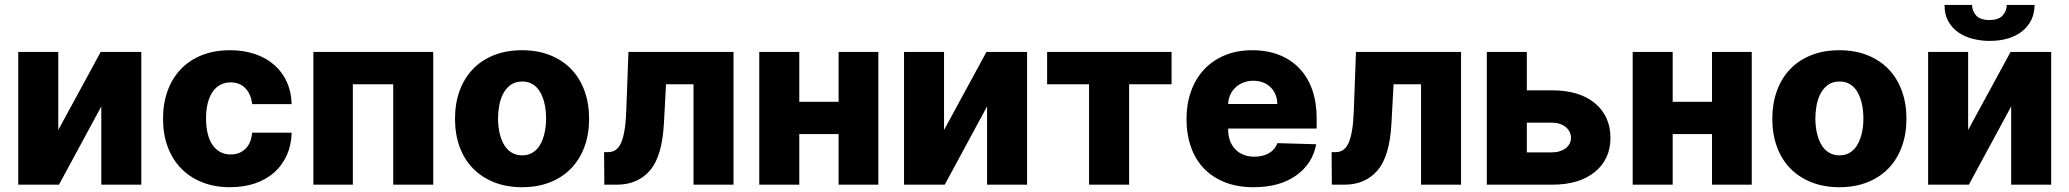

<svg xmlns="http://www.w3.org/2000/svg" viewBox="-20 -759 8504 789"><path d="M219.5 -545.5V-224.8L393.8 -545.5H560.7V0H396.3V-321.7L222.3 0H55V-545.5Z M925.1 -552.6Q981.9 -552.6 1028.1 -536.8Q1074.2 -521 1107.2 -492Q1140.3 -463.1 1158.7 -422.2Q1177.2 -381.4 1178.6 -331H1016.3Q1011.4 -372.9 988.1 -396.7Q964.8 -420.5 927.6 -420.5Q904.8 -420.5 886.2 -410.9Q867.5 -401.3 854.4 -382.6Q841.3 -364 834 -336.5Q826.7 -308.9 826.7 -272.7Q826.7 -236.5 833.8 -208.6Q840.9 -180.8 854.2 -162.1Q867.5 -143.5 886.2 -133.9Q904.8 -124.3 927.6 -124.3Q964.1 -124.3 987.9 -146.7Q1011.7 -169 1016.3 -213.8H1178.6Q1177.2 -163.4 1158.9 -122Q1140.6 -80.6 1107.8 -51.1Q1074.9 -21.7 1028.8 -5.7Q982.6 10.3 925.4 10.3Q862.6 10.3 811.8 -9.6Q761 -29.5 725 -66.2Q688.9 -103 669.4 -155Q649.9 -207 649.9 -271Q649.9 -333.5 668.5 -385.1Q687.1 -436.8 722.5 -474.1Q757.8 -511.4 808.9 -532Q860.1 -552.6 925.1 -552.6Z M1760.3 -545.5V0H1595.9V-412.6H1430V0H1267.8V-545.5Z M1849.8 -271Q1849.8 -333.5 1868.4 -385.1Q1887.1 -436.8 1922.4 -474.1Q1957.7 -511.4 2009.1 -532Q2060.4 -552.6 2125.4 -552.6Q2189.6 -552.6 2240.8 -532.1Q2291.9 -511.7 2327.4 -474.8Q2362.9 -437.9 2381.9 -385.8Q2400.9 -333.8 2400.9 -271Q2400.9 -208.1 2381.9 -156.2Q2362.9 -104.4 2327.4 -67.5Q2291.9 -30.5 2240.8 -10.1Q2189.6 10.3 2125.4 10.3Q2062.5 10.3 2011.5 -9.6Q1960.6 -29.5 1924.5 -66.1Q1888.5 -102.6 1869.1 -154.7Q1849.8 -206.7 1849.8 -271ZM2126.4 -120.7Q2146 -120.7 2160.7 -127.7Q2175.4 -134.6 2186.3 -146.3Q2197.1 -158 2204.4 -173.3Q2211.6 -188.6 2216.1 -205.4Q2220.5 -222.3 2222.3 -239.5Q2224.1 -256.7 2224.1 -272Q2224.1 -287.6 2222.3 -304.9Q2220.5 -322.1 2216.3 -339Q2212 -355.8 2204.7 -371.3Q2197.4 -386.7 2186.6 -398.4Q2175.8 -410.2 2160.9 -417.1Q2146 -424 2126.4 -424Q2096.6 -424 2077.2 -409.3Q2057.9 -394.5 2046.7 -372Q2035.5 -349.4 2031.1 -322.8Q2026.6 -296.2 2026.6 -272Q2026.6 -256 2028.6 -238.6Q2030.5 -221.2 2035 -204.4Q2039.4 -187.5 2046.9 -172.4Q2054.3 -157.3 2065.3 -145.8Q2076.3 -134.2 2091.4 -127.5Q2106.5 -120.7 2126.4 -120.7Z M2462.4 -133.9H2479.8Q2515.6 -133.9 2532.7 -172.9Q2550.4 -213.8 2553.6 -304L2562.5 -545.5H2994.3V0H2829.9V-412.6H2717L2708.5 -255.7Q2701.7 -117.2 2650.9 -58.6Q2600.5 0 2514.6 0H2463.4Z M3264.6 -545.5V-340.6H3426.1V-545.5H3589.5V0H3426.1V-208.1H3264.6V0H3100.1V-545.5Z M3859.4 -545.5V-224.8L4033.7 -545.5H4200.6V0H4036.2V-321.7L3862.2 0H3695V-545.5Z M4794.4 -545.5V-412.6H4620V0H4455.3V-412.6H4283V-545.5Z M5126.4 -552.6Q5188.9 -552.6 5238.1 -532.7Q5287.3 -512.8 5321.2 -476.4Q5355.1 -440 5372.9 -388.7Q5390.6 -337.4 5390.6 -274.1V-230.8H5027V-226.2Q5027 -201.3 5034.4 -180.9Q5041.9 -160.5 5055.8 -146Q5069.6 -131.4 5089.7 -123.2Q5109.7 -115.1 5134.9 -115.1Q5169.4 -115.1 5194.4 -129.4Q5219.5 -143.8 5229.4 -170.8L5388.8 -166.2Q5373.9 -86.3 5306.5 -38Q5239 10.3 5131.7 10.3Q5066.4 10.3 5015.3 -9.4Q4964.1 -29.1 4928.6 -65.5Q4893.1 -101.9 4874.5 -153.9Q4855.8 -206 4855.8 -270.6Q4855.8 -331.3 4874.1 -383Q4892.4 -434.7 4927 -472.3Q4961.6 -509.9 5011.9 -531.2Q5062.1 -552.6 5126.4 -552.6ZM5027 -331.7H5229Q5228.7 -353.3 5221.2 -370.9Q5213.8 -388.5 5200.6 -401.1Q5187.5 -413.7 5169.4 -420.5Q5151.3 -427.2 5130 -427.2Q5109.4 -427.2 5090.9 -420.3Q5072.4 -413.4 5058.4 -400.7Q5044.4 -388.1 5036 -370.6Q5027.7 -353 5027 -331.7Z M5452.1 -133.9H5469.5Q5505.3 -133.9 5522.4 -172.9Q5540.1 -213.8 5543.3 -304L5552.2 -545.5H5984V0H5819.6V-412.6H5706.7L5698.2 -255.7Q5691.4 -117.2 5640.6 -58.6Q5590.2 0 5504.3 0H5453.1Z M6254.3 -545.5V-387.8H6357.2Q6470.5 -387.8 6533.7 -335.2Q6597.7 -282.3 6598 -192.1Q6597.7 -104.4 6533.7 -52.2Q6469.8 0 6357.2 0H6089.8V-545.5ZM6254.3 -255V-132.8H6357.2Q6374.3 -132.8 6388.7 -137.3Q6403.1 -141.7 6413.5 -149.5Q6424 -157.3 6429.9 -168.3Q6435.7 -179.3 6435.7 -192.5Q6435.7 -206.3 6429.9 -217.7Q6424 -229 6413.5 -237.4Q6403.1 -245.7 6388.7 -250.4Q6374.3 -255 6357.2 -255Z M6853.7 -545.5V-340.6H7015.3V-545.5H7178.6V0H7015.3V-208.1H6853.7V0H6689.3V-545.5Z M7263.1 -271Q7263.1 -333.5 7281.8 -385.1Q7300.4 -436.8 7335.8 -474.1Q7371.1 -511.4 7422.4 -532Q7473.7 -552.6 7538.7 -552.6Q7603 -552.6 7654.1 -532.1Q7705.3 -511.7 7740.8 -474.8Q7776.3 -437.9 7795.3 -385.8Q7814.3 -333.8 7814.3 -271Q7814.3 -208.1 7795.3 -156.2Q7776.3 -104.4 7740.8 -67.5Q7705.3 -30.5 7654.1 -10.1Q7603 10.3 7538.7 10.3Q7475.9 10.3 7424.9 -9.6Q7373.9 -29.5 7337.9 -66.1Q7301.8 -102.6 7282.5 -154.7Q7263.1 -206.7 7263.1 -271ZM7539.8 -120.7Q7559.3 -120.7 7574 -127.7Q7588.8 -134.6 7599.6 -146.3Q7610.4 -158 7617.7 -173.3Q7625 -188.6 7629.4 -205.4Q7633.9 -222.3 7635.7 -239.5Q7637.4 -256.7 7637.4 -272Q7637.4 -287.6 7635.7 -304.9Q7633.9 -322.1 7629.6 -339Q7625.4 -355.8 7618.1 -371.3Q7610.8 -386.7 7600 -398.4Q7589.1 -410.2 7574.2 -417.1Q7559.3 -424 7539.8 -424Q7509.9 -424 7490.6 -409.3Q7471.2 -394.5 7460 -372Q7448.9 -349.4 7444.4 -322.8Q7440 -296.2 7440 -272Q7440 -256 7441.9 -238.6Q7443.9 -221.2 7448.3 -204.4Q7452.8 -187.5 7460.2 -172.4Q7467.7 -157.3 7478.7 -145.8Q7489.7 -134.2 7504.8 -127.5Q7519.9 -120.7 7539.8 -120.7Z M7903.4 -545.5H8067.8V-224.8L8242.2 -545.5H8409.1V0H8244.7V-321.7L8070.7 0H7903.4ZM7970.9 -738.6H8084.2Q8083.8 -715.2 8100.1 -696Q8116.8 -676.8 8155.5 -676.8Q8193.2 -676.8 8209.9 -695.7Q8226.2 -714.1 8226.6 -738.6H8340.9Q8340.2 -671.9 8290.8 -631.4Q8240.8 -590.9 8155.5 -590.9Q8121.1 -590.9 8087.7 -599.3Q8054.3 -607.6 8028.2 -625.5Q8002.1 -643.5 7986.3 -671.3Q7970.5 -699.2 7970.9 -738.6Z"/></svg>

Font: Inter P Extra Bold
Style: Regular
Weight: 800
Designer: Rasmus Andersson
Foundry: rsms
Version: Version 3.018;git-588b23468